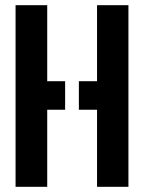

<svg xmlns="http://www.w3.org/2000/svg" viewBox="-20 -720 555 740"><path d="M354 0V-297H284V-407H354V-700H475V0ZM40 0V-700H162V-407H231V-297H162V0Z"/></svg>

Font: Stick No Bills ExtraLight
Style: Bold
Weight: 700
Version: Version 2.000